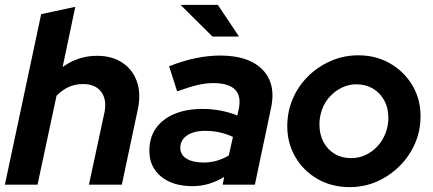

<svg xmlns="http://www.w3.org/2000/svg" viewBox="-22 -758 1776 788"><path d="M-2 0 147 -700 287 -730 235 -483Q299 -529 376 -529Q438 -529 480.5 -500.5Q523 -472 540 -423Q557 -374 544 -311L478 0H343L407 -298Q417 -350 393 -381.5Q369 -413 319 -413Q287 -413 260 -401Q233 -389 210 -365L132 0Z M768 6Q687 6 639 -33.5Q591 -73 591 -139Q591 -193 617.5 -231Q644 -269 693 -290Q742 -311 810 -311Q847 -311 883.5 -304Q920 -297 952 -284L958 -311Q969 -364 942.5 -390.5Q916 -417 852 -417Q823 -417 788.5 -409Q754 -401 705 -383L672 -486Q730 -509 782 -519.5Q834 -530 881 -530Q960 -530 1011.5 -504Q1063 -478 1084 -429.5Q1105 -381 1090 -313L1024 0H892L898 -32Q867 -13 835 -3.5Q803 6 768 6ZM814 -91Q842 -91 868 -98.5Q894 -106 917 -120L934 -196Q882 -221 820 -221Q773 -221 745.5 -202Q718 -183 718 -151Q718 -123 743.5 -107Q769 -91 814 -91ZM850 -608 719 -738H872L959 -608Z M1413 10Q1340 10 1282 -23Q1224 -56 1190.5 -113Q1157 -170 1157 -240Q1157 -300 1179.5 -352.5Q1202 -405 1242.5 -445Q1283 -485 1336 -508Q1389 -531 1448 -531Q1521 -531 1578.5 -498Q1636 -465 1670 -408.5Q1704 -352 1704 -281Q1704 -221 1681 -168.5Q1658 -116 1617.5 -76Q1577 -36 1525 -13Q1473 10 1413 10ZM1419 -109Q1451 -109 1478.5 -122Q1506 -135 1527 -157.5Q1548 -180 1560 -210.5Q1572 -241 1572 -274Q1572 -315 1555 -346Q1538 -377 1508.5 -394.5Q1479 -412 1441 -412Q1410 -412 1382.5 -399Q1355 -386 1333.5 -363.5Q1312 -341 1300.5 -310.5Q1289 -280 1289 -247Q1289 -207 1305.5 -175.5Q1322 -144 1351.5 -126.5Q1381 -109 1419 -109Z"/></svg>

Font: Red Hat Display ExtraBold
Style: Italic
Weight: 800
Italic angle: -12°
Designer: Pentagram, MCKL
Foundry: Pentagram, MCKL
Version: Version 1.023